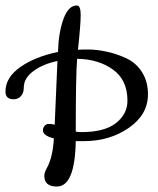

<svg xmlns="http://www.w3.org/2000/svg" viewBox="-20 -655 577 702"><path d="M261 -635Q275 -635 275 -600Q275 -565 265 -473Q274 -474 303.5 -474Q333 -474 370.5 -466Q408 -458 443.5 -441Q479 -424 500 -390Q521 -356 521 -310Q521 -236 451 -187.5Q381 -139 287 -139H257Q254 27 188 27Q142 27 142 -12Q142 -24 151 -40Q173 -79 177 -149Q137 -159 137 -178Q137 -188 143 -195Q149 -202 159.5 -202Q170 -202 180 -199L190 -432Q137 -421 102 -395Q67 -369 67 -335Q67 -315 56.5 -303.5Q46 -292 30 -292Q0 -292 0 -320Q0 -372 54.5 -410Q109 -448 192 -465Q194 -536 212 -585.5Q230 -635 261 -635ZM446 -287Q446 -363 392.5 -401Q339 -439 262 -440Q257 -382 257 -174Q264 -172 278 -172Q362 -172 404 -205Q446 -238 446 -287Z"/></svg>

Font: Cookie
Style: Regular
Weight: 400
Designer: Ania Kruk
Foundry: Ania Kruk
Version: Version 1.004